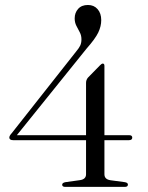

<svg xmlns="http://www.w3.org/2000/svg" viewBox="-20 -732 580 752"><path d="M317 -407.5Q317 -419 324.5 -428L371 -475.5Q378 -483 382.5 -483Q389 -483 389 -474V-202.5H486Q498 -202.5 498 -193Q498 -183 485 -183H389V-49.5Q389 -29.5 413 -26L469 -18.5Q481 -16.5 481 -9Q481 0 468.5 0H236Q223.5 0 223.5 -8.5Q223.5 -16 236 -18.5L293.5 -26.5Q317 -30 317 -49.5V-183H31.5Q16.5 -183 16.5 -193.5Q16.5 -200 26 -210.5L278 -530Q289 -543 294 -553.2Q299 -563.5 299 -578Q299 -593.5 292.2 -606Q285.5 -618.5 279 -631.2Q272.5 -644 272.5 -660Q272.5 -682 286 -697.2Q299.5 -712.5 324.5 -712.5Q348 -712.5 362.2 -696.2Q376.5 -680 376.5 -653Q376.5 -629 364.8 -604.5Q353 -580 319 -541.5L46 -202.5H317Z"/></svg>

Font: Fraunces 72pt S000 Light
Style: Regular
Weight: 300
Version: Version 1.000; ttfautohint (v1.8.3)